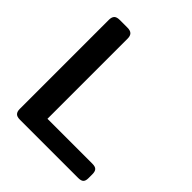

<svg xmlns="http://www.w3.org/2000/svg" viewBox="-188 -802 925 925"><g transform="rotate(45 274.0 -340.0)"><path d="M59 -36V-643Q59 -662 67.5 -671Q76 -680 96 -680H149Q169 -680 178 -671Q187 -662 187 -643V-97H493Q513 -97 521 -88.5Q529 -80 529 -61V-34Q529 -16 521 -8Q513 0 493 0H96Q76 0 67.5 -9Q59 -18 59 -36Z"/></g></svg>

Font: Mitr
Style: Regular
Weight: 400
Designer: Thanarat Vachiruckul
Foundry: Cadson Demak
Version: Version 1.002